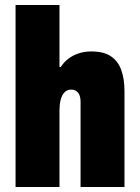

<svg xmlns="http://www.w3.org/2000/svg" viewBox="-20 -745 556 765"><path d="M42 0V-725H217V-478H222Q235 -498 253 -511.5Q271 -525 294 -532.5Q317 -540 344 -540Q393 -540 421.5 -521Q450 -502 463 -466.5Q476 -431 476 -381V0H301V-339Q301 -350 299 -359Q297 -368 292 -374.5Q287 -381 280 -384.5Q273 -388 264 -388Q247 -388 236.5 -376.5Q226 -365 221.5 -346.5Q217 -328 217 -305V0Z"/></svg>

Font: Archivo Condensed Black
Style: Regular
Weight: 900
Width: 3
Designer: Hector Gatti
Foundry: Omnibus-Type
Version: Version 2.001